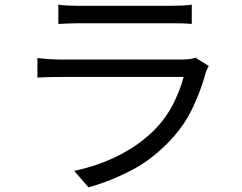

<svg xmlns="http://www.w3.org/2000/svg" viewBox="-20 -765 1040 826"><path d="M231 -745Q251 -742 274 -741Q297 -740 321 -740Q336 -740 375.5 -740Q415 -740 465.5 -740Q516 -740 566.5 -740Q617 -740 657 -740Q697 -740 714 -740Q738 -740 762 -741Q786 -742 805 -745V-662Q787 -664 762.5 -664.5Q738 -665 713 -665Q696 -665 656.5 -665Q617 -665 567 -665Q517 -665 466.5 -665Q416 -665 376.5 -665Q337 -665 321 -665Q298 -665 275 -664Q252 -663 231 -662ZM878 -481Q875 -475 870.5 -466.5Q866 -458 865 -452Q845 -378 810 -303.5Q775 -229 719 -168Q640 -82 548.5 -34Q457 14 361 41L299 -30Q405 -52 496 -99Q587 -146 651 -213Q697 -261 726.5 -320.5Q756 -380 770 -434Q759 -434 728.5 -434Q698 -434 654 -434Q610 -434 559.5 -434Q509 -434 457.5 -434Q406 -434 361.5 -434Q317 -434 284.5 -434Q252 -434 239 -434Q221 -434 195 -433.5Q169 -433 141 -431V-515Q169 -512 194 -510.5Q219 -509 239 -509Q250 -509 281 -509Q312 -509 356 -509Q400 -509 451 -509Q502 -509 553 -509Q604 -509 648 -509Q692 -509 723.5 -509Q755 -509 766 -509Q783 -509 798 -511Q813 -513 821 -517Z"/></svg>

Font: Noto Sans KR
Style: Regular
Weight: 400
Designer: Ryoko NISHIZUKA  (kana, bopomofo & ideographs); Paul D. Hunt (Latin, Greek & Cyrillic); Sandoll Communications , Soo-you
Foundry: Adobe
Version: Version 2.004-H2;hotconv 1.0.118;makeotfexe 2.5.65603